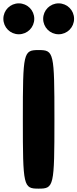

<svg xmlns="http://www.w3.org/2000/svg" viewBox="-76 -1123 461 1143"><path d="M36 -1103C-15 -1103 -56 -1062 -56 -1011C-56 -960 -15 -919 36 -919C87 -919 128 -960 128 -1011C128 -1062 87 -1103 36 -1103ZM273 -1103C222 -1103 181 -1062 181 -1011C181 -960 222 -919 273 -919C324 -919 365 -960 365 -1011C365 -1062 324 -1103 273 -1103ZM154 -825C63 -825 60 -813 60 -413C60 -12 63 0 154 0C245 0 248 -12 248 -413C248 -813 245 -825 154 -825Z"/></svg>

Font: Hussar Print
Style: Bold
Weight: 700
Foundry: Cannot Into Space Fonts
Version: Version 2.00